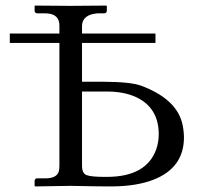

<svg xmlns="http://www.w3.org/2000/svg" viewBox="-20 -666 725 688"><path d="M273.9 -337.9V-71.8Q273.9 -44.9 290 -38.6Q307.6 -31.7 362.8 -32.2Q504.4 -32.2 540 -131.3Q548.8 -157.2 548.8 -185.1Q548.8 -280.3 466.8 -318.4Q424.3 -337.4 368.2 -337.9ZM273.9 -512.2V-373H353Q448.2 -372.6 485.8 -358.9Q607.4 -313.5 631.8 -229Q638.7 -203.1 639.2 -173.8Q639.2 -65.4 531.2 -22.5Q470.2 1.5 380.9 2Q331.5 2 289.6 1Q258.3 0 232.9 0L106 2L104 0V-19Q106 -26.4 111.8 -26.9H142.1Q184.1 -26.9 190.9 -52.7Q192.9 -62 192.9 -74.2V-512.2H15.1V-545.9H192.9V-574.2Q192.9 -613.8 151.4 -617.7Q145 -618.2 139.2 -618.2H111.8Q105 -620.1 104 -626V-645L106 -646Q106.9 -646 231.9 -645L360.8 -646L362.8 -645V-626Q360.8 -619.1 355 -618.2H329.1Q276.4 -613.8 273.9 -575.2V-545.9H537.1V-512.2Z"/></svg>

Font: Linux Biolinum O
Style: Regular
Weight: 400
Designer: Philipp H. Poll
Foundry: Philipp H. Poll
Version: Version 1.0.4